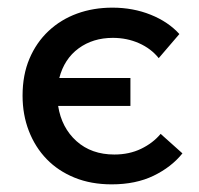

<svg xmlns="http://www.w3.org/2000/svg" viewBox="-20 -474 521 502"><path d="M272 8Q218 8 175 -9.5Q132 -27 102 -58Q72 -89 55.5 -131.5Q39 -174 39 -224Q39 -278 57 -320.5Q75 -363 107 -393Q139 -423 181.5 -438.5Q224 -454 274 -454Q328 -454 374 -435.5Q420 -417 449 -385L395 -322Q375 -347 343.5 -361Q312 -375 275 -375Q223 -375 185.5 -347.5Q148 -320 135 -270H321V-197H132Q141 -140 180 -105Q219 -70 279 -70Q318 -70 349 -85Q380 -100 400 -124L457 -73Q428 -37 381.5 -14.5Q335 8 272 8Z"/></svg>

Font: Tilda Sans Medium
Style: Regular
Weight: 500
Designer: ParaType Ltd
Foundry: ParaType Ltd
Version: Version 1.009